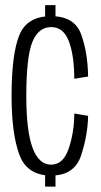

<svg xmlns="http://www.w3.org/2000/svg" viewBox="-20 -702 384 730"><path d="M151.5 -628H191V-682.5H151.5ZM151.5 7.5H191V-48H151.5ZM174.5 -34.5Q263 -34.5 288.2 -110.8Q313.5 -187 315 -261.5L262.5 -270.5Q262 -198 241.2 -137Q220.5 -76 174.5 -76Q127.5 -76 103.8 -140Q80 -204 80 -336.5Q80 -486.5 103.2 -542.8Q126.5 -599 174.5 -599Q221 -599 241.5 -546Q262 -493 262.5 -402.5L315 -411Q313.5 -504 288.2 -572.2Q263 -640.5 174.5 -640.5Q82.5 -640.5 53.2 -567.8Q24 -495 24 -336.5Q24 -195 53.2 -114.8Q82.5 -34.5 174.5 -34.5Z"/></svg>

Font: Anybody Condensed Light
Style: Regular
Weight: 300
Width: 3
Designer: Tyler Finck
Foundry: Etcetera Type Company
Version: Version 1.113;gftools[0.9.25]